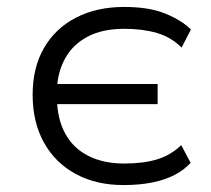

<svg xmlns="http://www.w3.org/2000/svg" viewBox="-20 -525 609 553"><path d="M335 8Q257 8 198 -24Q139 -56 106.5 -114.5Q74 -173 74 -252Q74 -330 106.5 -386.5Q139 -443 198.5 -474Q258 -505 338 -505Q410 -505 457 -485.5Q504 -466 530 -440L503 -388Q473 -418 432 -430Q391 -442 338 -442Q275 -442 232.5 -419.5Q190 -397 168 -357.5Q146 -318 144 -268L134 -283H434V-225H134L144 -241Q145 -182 168 -140Q191 -98 234.5 -76Q278 -54 338 -54Q393 -54 432.5 -66Q472 -78 502 -107L529 -56Q511 -36 483.5 -21.5Q456 -7 419 0.5Q382 8 335 8Z"/></svg>

Font: Nunito Sans 6pt Light
Style: Regular
Weight: 300
Version: Version 3.101;gftools[0.9.27]